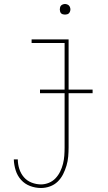

<svg xmlns="http://www.w3.org/2000/svg" viewBox="-20 -717 540 960"><path d="M185 223Q157 223 130.5 213Q104 203 85.5 182.5Q67 162 58.5 135Q50 108 49 80H69Q69 104 76.5 127.5Q84 151 99.5 169Q115 187 138 196Q161 205 185 205Q205 205 224.5 197Q244 189 258 174Q272 159 281 140.5Q290 122 295 102Q300 82 301.5 61.5Q303 41 303 20V-251H180V-269H303V-502H138V-520H323V-269H443V-251H323V20Q323 43 321 66Q319 89 312.5 111Q306 133 295.5 154Q285 175 268.5 191Q252 207 230 215Q208 223 185 223ZM305 -644Q300 -644 294.5 -645.5Q289 -647 285.5 -650.5Q282 -654 280.5 -659.5Q279 -665 279 -670Q279 -675 280.5 -680.5Q282 -686 285.5 -689.5Q289 -693 294.5 -695Q300 -697 305 -697Q310 -697 315.5 -695Q321 -693 324.5 -689.5Q328 -686 330 -680.5Q332 -675 332 -670Q332 -665 330 -659.5Q328 -654 324.5 -650.5Q321 -647 315.5 -645.5Q310 -644 305 -644Z"/></svg>

Font: Iosevka Term Curly Thin
Style: Regular
Weight: 100
Designer: Belleve Invis
Foundry: Belleve Invis
Version: Version 32.3.0